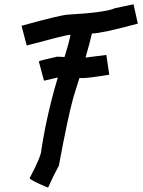

<svg xmlns="http://www.w3.org/2000/svg" viewBox="-20 -878 651 874"><path d="M587.9 -858.4 607.4 -770.5Q441.4 -725.6 398.4 -725.6Q379.9 -642.6 314.5 -436.5Q289.1 -345.7 248 -124Q220.7 -73.7 199.2 -24.4H197.3Q115.2 -58.6 115.2 -67.4Q168 -167.5 168 -194.3Q201.2 -411.6 277.3 -629.9Q295.4 -688 300.8 -719.7H298.8Q282.7 -719.7 101.6 -670.9L78.1 -760.7Q261.7 -811.5 291 -811.5Q459 -820.8 503.9 -840.8ZM463.9 -627.9 477.5 -538.1Q384.3 -522.5 356.4 -522.5L248.5 -526.4L180.2 -510.7L156.7 -598.6Q161.1 -602.5 240.7 -620.1L356.4 -614.3Z"/></svg>

Font: ww_drahtTSB
Style: Regular
Weight: 400
Designer: Dr. Wolfgang Wiebecke
Version: Version 1.06 May 21, 2010, initial release